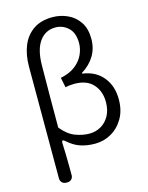

<svg xmlns="http://www.w3.org/2000/svg" viewBox="-144 -897 913 1184"><g transform="rotate(-15 312.0 -305.0)"><path d="M128 199Q112 199 101.5 188.5Q91 178 91 162V-551Q91 -626 114.5 -684Q138 -742 186.5 -775.5Q235 -809 309 -809Q360 -809 405.5 -788Q451 -767 479 -725Q507 -683 507 -618Q507 -557 478 -509.5Q449 -462 397 -430V-425Q480 -414 527 -357Q574 -300 574 -214Q574 -143 544 -92Q514 -41 466 -14Q418 13 363 13Q311 13 268.5 -1.5Q226 -16 187 -52Q168 -68 168 -43Q170 -2 170.5 29.5Q171 61 171.5 91.5Q172 122 172 162Q172 178 162 188.5Q152 199 136 199ZM345 -56Q386 -56 419.5 -75.5Q453 -95 473 -131.5Q493 -168 493 -219Q493 -287 453 -332Q413 -377 333 -377Q319 -377 304.5 -375.5Q290 -374 276 -370L263 -434Q322 -446 358 -474.5Q394 -503 410.5 -539.5Q427 -576 427 -612Q427 -678 392 -710.5Q357 -743 310 -743Q246 -743 208.5 -691Q171 -639 170 -539Q169 -439 168.5 -341Q168 -243 168 -142Q209 -91 255.5 -73.5Q302 -56 345 -56Z"/></g></svg>

Font: Chiron GoRound TC N
Style: Regular
Weight: 350
Designer: Ryoko NISHIZUKA 西塚涼子 (kana, bopomofo & ideographs); Paul D. Hunt (Latin, Greek & Cyrillic); Sandoll Communications 산돌커뮤니
Foundry: Adobe
Version: Version 1.000;hotconv 1.1.1;makeotfexe 2.6.0